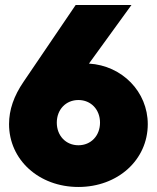

<svg xmlns="http://www.w3.org/2000/svg" viewBox="-20 -732 624 764"><path d="M292 12C449 12 568 -96 568 -238C568 -367 466 -471 334 -479L503 -712H281L74 -407C35 -350 16 -295 16 -238C16 -96 135 12 292 12ZM206 -244C206 -296 242 -334 292 -334C342 -334 378 -296 378 -244C378 -192 342 -154 292 -154C242 -154 206 -192 206 -244Z"/></svg>

Font: MV Cash Black
Style: Regular
Weight: 900
Designer: Rodrigo Fuenzalida
Foundry: fragTYPE
Version: Version 1.100;Glyphs 3.1.2 (3151)